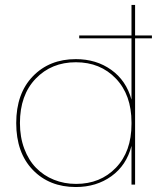

<svg xmlns="http://www.w3.org/2000/svg" viewBox="-20 -750 637 780"><path d="M597.2 -606V-594.2H528.8V0H514.2V-157.2Q493.7 -78.1 432.6 -34.2Q371.6 9.8 288.1 9.8Q180.2 9.8 113 -60.1Q45.9 -129.9 45.9 -250Q45.9 -370.1 113.3 -439.9Q180.7 -509.8 288.1 -509.8Q371.1 -509.8 431.9 -466.3Q492.7 -422.9 514.2 -345.2V-594.2H301.8V-606H514.2V-730H528.8V-606ZM61 -250Q61 -192.9 78.6 -146Q96.2 -99.1 126.7 -67.9Q157.2 -36.6 199 -19.8Q240.7 -2.9 289.1 -2.9Q387.7 -2.9 450.9 -68.6Q514.2 -134.3 514.2 -246.1V-252.9Q514.2 -364.3 450.9 -430.7Q387.7 -497.1 288.1 -497.1Q189 -497.1 125 -430.4Q61 -363.8 61 -250Z"/></svg>

Font: Human Sans Thin
Style: Regular
Weight: 100
Designer: Tim Radville
Foundry: Continuum
Version: Version 1.000;FEAKit 1.0